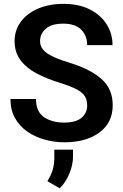

<svg xmlns="http://www.w3.org/2000/svg" viewBox="-20 -741 650 1013"><path d="M439.9 -184.6Q439.9 -211.9 428.5 -231.9Q417 -252 385.5 -269Q354 -286.1 293.9 -304.7Q227.5 -325.2 173.8 -353.3Q120.1 -381.3 88.6 -422.9Q57.1 -464.4 57.1 -523.9Q57.1 -582.5 90.1 -626.7Q123 -670.9 181.4 -695.8Q239.7 -720.7 315.4 -720.7Q394.5 -720.7 452.4 -691.9Q510.3 -663.1 542 -613.8Q573.7 -564.5 573.7 -502.9H439.9Q439.9 -552.2 408.7 -584.2Q377.4 -616.2 313.5 -616.2Q252 -616.2 221.7 -589.6Q191.4 -563 191.4 -523.9Q191.4 -485.8 228.3 -460.2Q265.1 -434.6 338.9 -412.6Q455.6 -377.4 515.1 -324.7Q574.7 -272 574.7 -185.5Q574.7 -94.2 504.9 -42.2Q435.1 9.8 318.8 9.8Q267.1 9.8 216.6 -4.2Q166 -18.1 125 -46.1Q84 -74.2 59.6 -117.2Q35.2 -160.2 35.2 -218.8H169.9Q169.9 -151.4 212.4 -122.8Q254.9 -94.2 318.8 -94.2Q379.9 -94.2 409.9 -119.4Q439.9 -144.5 439.9 -184.6ZM365.2 48.8V85Q365.2 128.9 345.7 175.5Q326.2 222.2 294.9 252.4L230 214.8Q247.1 188 256.8 158.7Q266.6 129.4 266.6 90.3V48.8Z"/></svg>

Font: Vazirmatn RD SemiBold
Style: Regular
Weight: 600
Designer: Saber Rastikerdar
Foundry: Saber Rastikerdar
Version: Version 32.102